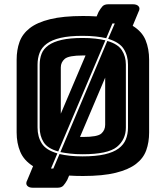

<svg xmlns="http://www.w3.org/2000/svg" viewBox="-20 -810 777 900"><path d="M166 -212V-507Q166 -535 175 -558Q184 -581 207 -597.5Q230 -614 269 -623Q308 -632 367 -632Q400 -632 426.5 -629Q453 -626 474 -621L253 -100Q203 -114 184.5 -143.5Q166 -173 166 -212ZM367 -87Q335 -87 309 -90Q283 -93 263 -97L483 -618Q532 -604 551 -575Q570 -546 570 -507V-212Q570 -156 528 -121.5Q486 -87 367 -87ZM265 -494V-277L381 -550H369Q302 -550 283.5 -534Q265 -518 265 -494ZM369 -168Q437 -168 455 -184Q473 -200 473 -225V-446L355 -168ZM230 -20 259 -88Q280 -83 307 -80Q334 -77 367 -77Q429 -77 470.5 -86.5Q512 -96 536 -114Q560 -132 570 -157Q580 -182 580 -212V-507Q580 -549 560 -580.5Q540 -612 487 -628L518 -700H507L478 -631Q456 -636 428.5 -639Q401 -642 367 -642Q305 -642 264 -632.5Q223 -623 199 -605Q175 -587 165.5 -562Q156 -537 156 -507V-212Q156 -169 176 -137.5Q196 -106 249 -91L219 -20ZM295 34Q286 50 277 60Q268 70 249 70H134Q115 70 107 60Q99 50 108 34L135 -31Q92 -58 75 -98.5Q58 -139 58 -189V-530Q58 -576 71.5 -613.5Q85 -651 119.5 -678Q154 -705 215 -720Q276 -735 369 -735Q386 -735 402 -734.5Q418 -734 433 -733L442 -754Q451 -770 460 -780Q469 -790 488 -790H603Q622 -790 630 -780Q638 -770 629 -754L602 -689Q646 -662 662.5 -621.5Q679 -581 679 -530V-189Q679 -143 665.5 -105.5Q652 -68 617.5 -41.5Q583 -15 522.5 0Q462 15 369 15Q352 15 335.5 14.5Q319 14 304 13Z"/></svg>

Font: Bungee Inline
Style: Regular
Weight: 400
Version: Version 1.000;PS 1.0;hotconv 1.0.72;makeotf.lib2.5.5900